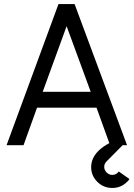

<svg xmlns="http://www.w3.org/2000/svg" viewBox="-20 -720 662 952"><path d="M622 167.8 569 130.3Q568 132.2 564.5 135.7Q552.8 147.2 536.8 147.2Q520.8 147.2 509.2 135.7Q496.7 123.2 496.7 107.2Q496.7 91.8 509.2 79.5L600.8 -13H527.2Q489.5 6.5 468.3 27.8Q432 64 432 108.8Q432 151 462.5 181.5Q493 212 536.8 212Q579.8 212 610.3 181.5Q613.5 178.3 616.6 175.2Q619.7 172 622 167.8ZM191.7 -264.7 310.3 -590.2 429.8 -264.7ZM163.7 -186.3H458.5L525.8 0H610L349.8 -700H270L12.5 0H96.7Z"/></svg>

Font: Unageo Variable
Style: Regular
Weight: 300
Designer: Richard Sepsi
Foundry: Richard Sepsi
Version: Version 2.200